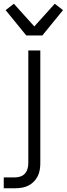

<svg xmlns="http://www.w3.org/2000/svg" viewBox="-33 -789 356 1024"><path d="M-13 215V157H48Q63 157 77 152Q91 147 100.5 136Q110 125 114 110.5Q118 96 118 81V-520H182V81Q182 99 179 117Q176 135 168 151Q160 167 147 180Q134 193 118 201Q102 209 84 212Q66 215 48 215ZM107 -600 -3 -735 41 -769 150 -648 259 -769 303 -735 193 -600Z"/></svg>

Font: Iosevka Aile Light
Style: Regular
Weight: 300
Designer: Belleve Invis
Foundry: Belleve Invis
Version: Version 27.3.5; ttfautohint (v1.8.4)